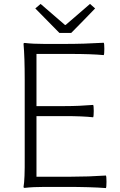

<svg xmlns="http://www.w3.org/2000/svg" viewBox="-20 -953 613 979"><path d="M520 6Q444 0 313 0H209Q148 0 106 5Q100 5 100 0Q107 -38 106 -151Q106 -172 106 -182V-364V-547Q106 -662 100 -729Q100 -734 106 -734Q148 -729 207 -729H308Q409 -729 509 -735Q512 -731 512 -704Q512 -677 509 -672Q446 -678 338 -678H166V-412H311Q383 -412 455 -418Q458 -414 458 -387Q458 -360 455 -355Q401 -361 311 -361H166V-52H343Q432 -52 520 -58Q523 -54 523 -26Q523 2 520 6ZM283 -785 160 -910 187 -933 311 -826H315L439 -933L465 -910L404 -847L343 -785Z"/></svg>

Font: GenSekiGothic TW L
Style: Regular
Weight: 300
Version: Version 1.501;PS 1;hotconv 16.6.51;makeotf.lib2.5.65220